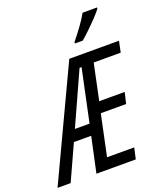

<svg xmlns="http://www.w3.org/2000/svg" viewBox="-234 -1060 995 1169"><g transform="rotate(-20 263.0 -475.0)"><path d="M385 -790Q404 -806 434 -834.5Q464 -863 492.5 -893Q521 -923 535 -942L536 -950H442Q424 -917 396 -878.5Q368 -840 335 -799L334 -790ZM310 -641H323L251 -301H156ZM19 0 123 -228H235L186 0H441L457 -72H281L337 -337H501L518 -409H353L402 -642H577L592 -714H270L-66 0Z"/></g></svg>

Font: Noto Sans Display Condensed
Style: Italic
Weight: 400
Width: 3
Designer: Monotype Design team
Foundry: Monotype Imaging Inc.
Version: 1.000